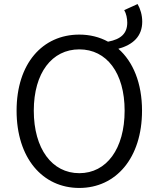

<svg xmlns="http://www.w3.org/2000/svg" viewBox="-20 -916 777 949"><path d="M372 -60C237 -60 147 -181 147 -369C147 -556 237 -672 372 -672C507 -672 596 -556 596 -369C596 -181 507 -60 372 -60ZM372 13C553 13 682 -135 682 -369C682 -505 638 -611 565 -675C638 -695 683 -737 683 -809C683 -841 674 -872 660 -896L594 -866C604 -849 609 -825 609 -804C609 -752 579 -722 514 -710C472 -733 424 -745 372 -745C190 -745 62 -602 62 -369C62 -135 190 13 372 13Z"/></svg>

Font: Noto Sans CJK SC DemiLight
Style: Regular
Weight: 350
Designer: Ryoko NISHIZUKA 西塚涼子 (kana, bopomofo & ideographs); Paul D. Hunt (Latin, Greek & Cyrillic); Sandoll Communications 산돌커뮤니
Foundry: Adobe
Version: Version 2.004;hotconv 1.0.118;makeotfexe 2.5.65603